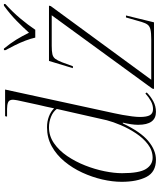

<svg xmlns="http://www.w3.org/2000/svg" viewBox="62 -868 816 980"><g transform="rotate(-90 470.0 -378.0)"><path d="M145 10Q82 10 57 -38.5Q32 -87 32 -165Q32 -212 44 -264Q56 -316 79 -366Q102 -416 136 -457Q170 -498 213.5 -522Q257 -546 310 -546Q340 -546 365 -536.5Q390 -527 407 -510Q411 -530 415.5 -550Q420 -570 425 -591L448 -697Q449 -704 450 -709.5Q451 -715 451 -720Q451 -739 438 -744.5Q425 -750 404 -750H365L367 -760H503L382 -203Q378 -185 373.5 -160.5Q369 -136 366 -112Q363 -88 363 -72Q363 -37 372 -21Q381 -5 403 -5Q424 -5 443.5 -15.5Q463 -26 483 -44L488 -37Q468 -17 443 -3.5Q418 10 389 10Q323 10 323 -81Q323 -98 326 -118Q329 -138 334 -159H330Q287 -68 240 -29Q193 10 145 10ZM155 -7Q192 -7 223.5 -31Q255 -55 279.5 -92Q304 -129 321 -169Q338 -209 346 -240L404 -496Q390 -515 364 -525.5Q338 -536 310 -536Q266 -536 229 -510.5Q192 -485 163.5 -443Q135 -401 115.5 -351.5Q96 -302 86 -252.5Q76 -203 76 -163Q76 -75 97.5 -41Q119 -7 155 -7ZM506 0 508 -9 882 -522H726Q698 -522 683 -518.5Q668 -515 659.5 -503.5Q651 -492 642 -469L622 -414H612L649 -536H931L929 -527L553 -14H758Q792 -14 809 -18Q826 -22 834 -32.5Q842 -43 848 -63L871 -143H881L846 0ZM768 -606Q763 -629 752.5 -656.5Q742 -684 728.5 -711Q715 -738 704 -758V-766H712Q739 -733 757.5 -703Q776 -673 793 -638Q820 -668 853.5 -701Q887 -734 931 -766H940L939 -758Q899 -722 865.5 -682Q832 -642 808 -606Z"/></g></svg>

Font: Noto Serif Display ExtraLight
Style: Italic
Weight: 200
Italic angle: -12°
Designer: Monotype Design Team
Foundry: Monotype Imaging Inc.
Version: Version 2.009